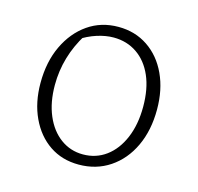

<svg xmlns="http://www.w3.org/2000/svg" viewBox="-80 -574 688 667"><g transform="rotate(15 264.0 -241.0)"><path d="M257 8Q197 8 152 -22.5Q107 -53 81.5 -107.5Q56 -162 56 -232Q56 -308 83.5 -366Q111 -424 158.5 -457Q206 -490 268 -490Q328 -490 374 -459Q420 -428 445.5 -373Q471 -318 471 -247Q471 -172 444 -114.5Q417 -57 368.5 -24.5Q320 8 257 8ZM262 -30Q309 -30 345 -56.5Q381 -83 401.5 -131.5Q422 -180 422 -244Q422 -308 402 -354Q382 -400 345.5 -425Q309 -450 261 -450Q233 -450 201.5 -440Q170 -430 138 -409L162 -430Q134 -385 120 -337Q106 -289 106 -238Q106 -176 126 -129Q146 -82 181.5 -56Q217 -30 262 -30Z"/></g></svg>

Font: Piazzolla Thin Thin
Style: Regular
Weight: 250
Version: Version 2.005